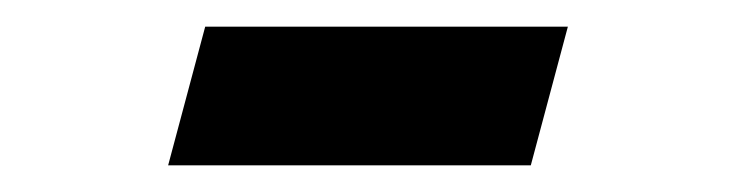

<svg xmlns="http://www.w3.org/2000/svg" viewBox="-20 -964 552 144"><path d="M106.1 -840H378.1L405.9 -944H133.9Z"/></svg>

Font: Manrope
Style: ExtraBoldItalic
Weight: 800
Italic angle: -15°
Designer: Mikhail Sharanda
Foundry: Mikhail Sharanda
Version: Version 4.502;hotconv 1.0.109;makeotfexe 2.5.65596